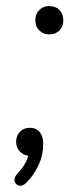

<svg xmlns="http://www.w3.org/2000/svg" viewBox="-20 -509 259 631"><path d="M142 -396Q122 -396 109 -409Q96 -422 96 -442Q96 -463 109 -476Q122 -489 142 -489Q163 -489 175.5 -476Q188 -463 188 -442Q188 -422 175.5 -409Q163 -396 142 -396ZM67 91Q54 104 42.5 101Q31 98 28 86.5Q25 75 37 62Q65 32 73 3Q55 0 44 -12.5Q33 -25 33 -43Q33 -63 45.5 -76Q58 -89 78 -89Q99 -89 110.5 -75Q122 -61 122 -36Q122 0 107 33Q92 66 67 91Z"/></svg>

Font: Nunito Light
Style: Italic
Weight: 300
Italic angle: -9°
Designer: Vernon Adams
Foundry: Vernon Adams
Version: Version 3.601; ttfautohint (v1.8.2.53-6de2)